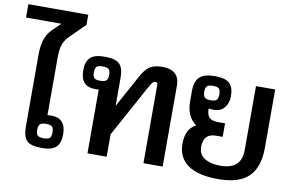

<svg xmlns="http://www.w3.org/2000/svg" viewBox="-116 -903 1640 1064"><g transform="rotate(10 704.0 -371.0)"><path d="M67 -86V-493Q67 -588 113 -634L162 -682H-37V-757H300V-700L219 -620Q194 -596 184 -568Q174 -540 174 -495V-170Q183 -171 198 -171Q236 -171 257 -148.5Q278 -126 278 -81Q278 -31 254.5 -8Q231 15 173 15Q113 15 90 -7.5Q67 -30 67 -86ZM218 -81Q218 -104 209 -112.5Q200 -121 175 -121Q151 -121 141.5 -112Q132 -103 132 -81Q132 -57 141 -48.5Q150 -40 175 -40Q200 -40 209 -48.5Q218 -57 218 -81Z M429 -359Q420 -358 406 -358Q368 -358 347 -380.5Q326 -403 326 -448Q326 -498 349.5 -521Q373 -544 431 -544Q491 -544 514 -521.5Q537 -499 537 -443V-286L633 -462Q658 -509 683.5 -526.5Q709 -544 756 -544Q803 -544 827.5 -521.5Q852 -499 852 -456V0H744V-439Q744 -448 741 -451.5Q738 -455 730 -455Q721 -455 714.5 -446.5Q708 -438 690 -406L537 -126V0H429ZM472 -448Q472 -472 463 -480.5Q454 -489 429 -489Q404 -489 395 -480.5Q386 -472 386 -448Q386 -425 395 -416.5Q404 -408 429 -408Q453 -408 462.5 -417Q472 -426 472 -448Z M938 -144Q938 -183 951 -211.5Q964 -240 995 -257Q939 -297 939 -384V-441Q939 -495 965 -519.5Q991 -544 1051 -544Q1110 -544 1133.5 -521.5Q1157 -499 1157 -450Q1157 -410 1135.5 -384.5Q1114 -359 1080 -359Q1058 -359 1047 -361Q1047 -327 1061.5 -311.5Q1076 -296 1112 -296H1151V-220H1114Q1043 -220 1043 -145Q1043 -102 1077 -81Q1111 -60 1165 -60Q1225 -60 1254.5 -87Q1284 -114 1284 -171V-529H1392V-201Q1392 -92 1338 -38.5Q1284 15 1166 15Q1052 15 995 -26Q938 -67 938 -144ZM1092 -448Q1092 -472 1083.5 -480.5Q1075 -489 1050 -489Q1025 -489 1016 -480.5Q1007 -472 1007 -448Q1007 -426 1016.5 -417Q1026 -408 1050 -408Q1074 -408 1083 -416.5Q1092 -425 1092 -448Z"/></g></svg>

Font: Pridi
Style: Regular
Weight: 400
Designer: Katatrad Team
Foundry: CadsonDemak
Version: Version 1.001